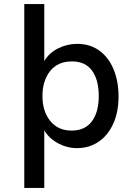

<svg xmlns="http://www.w3.org/2000/svg" viewBox="-20 -717 662 941"><path d="M99 -697H197V-418Q222 -459 266 -480.5Q310 -502 358 -502Q422 -502 467.5 -468.5Q513 -435 537 -376.5Q561 -318 561 -245Q561 -167 534.5 -109.5Q508 -52 462 -21.5Q416 9 358 9Q309 9 265 -14.5Q221 -38 197 -78V204H99ZM464 -246Q464 -326 431 -371Q398 -416 333 -416Q263 -416 225.5 -368.5Q188 -321 188 -246Q188 -172 226 -124.5Q264 -77 331 -77Q396 -77 430 -122Q464 -167 464 -246Z"/></svg>

Font: Hanken Grotesk Medium
Style: Regular
Weight: 500
Designer: Alfredo Marco Pradil
Foundry: Hanken Design Co.
Version: Version 3.014